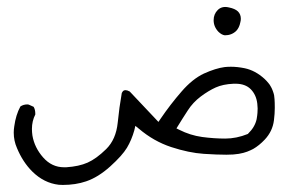

<svg xmlns="http://www.w3.org/2000/svg" viewBox="-20 -269 810 552"><path d="M672.4 -214.8Q672.4 -228 664.1 -236.1Q655.8 -244.1 638.2 -247.6Q632.3 -249 627.7 -249Q623 -249 619.6 -248Q611.8 -246.1 606 -240.2Q594.2 -228.5 594.2 -210.9Q594.2 -191.9 608.4 -177.2Q617.7 -168.5 626.5 -167.5Q646 -167.5 659.2 -180.2Q668 -189.5 670.9 -204.6Q672.4 -210 672.4 -214.8ZM495.1 104 487.3 100.1Q505.9 69.8 520 48.3Q534.7 25.4 557.1 8.5Q579.6 -8.3 600.3 -17.6Q621.1 -26.9 651.4 -28.3Q654.3 -28.3 657.2 -28.3Q685.5 -28.3 701.2 -12.2Q716.8 3.9 719.7 28.8Q720.7 37.1 720.7 42.7Q720.7 48.3 720.2 55.7Q719.7 63 717.8 73.7Q712.9 96.2 693.4 115.2L692.4 116.2Q659.7 129.4 627.4 129.4Q595.2 129.4 561 124.8Q526.9 120.1 495.1 104ZM19.5 112.3Q19.5 135.7 28.8 156.7Q45.4 196.8 72.8 224.1Q106.4 257.3 148.9 262.2Q154.8 262.7 160.6 262.7Q197.3 262.7 227.5 252.4Q262.2 240.7 296.9 209.5Q331.5 178.2 345 155.8Q358.4 133.3 366.2 105.5L369.1 92.8L379.4 101.1Q421.9 137.2 472.2 153.8Q522.9 170.4 565.9 173.3Q603.5 175.8 630.9 175.8Q652.3 175.8 666.5 173.3Q680.7 170.9 690.7 167Q700.7 163.1 708 159.2Q725.1 149.4 741.2 132.3Q763.7 108.4 767.6 76.7Q770 57.6 770 41.3Q770 24.9 769.3 16.4Q768.6 7.8 768.1 5.1Q767.6 2.4 766.8 -0.2Q766.1 -2.9 765.1 -5.4Q764.2 -7.8 763.2 -10.5Q762.2 -13.2 761 -15.6Q759.8 -18.1 758.3 -20.5Q756.8 -22.9 755.4 -25.4Q753.9 -27.8 752 -29.8Q746.6 -36.6 740.2 -42.5Q713.9 -66.4 683.6 -72.8Q662.6 -77.1 644 -77.1Q634.8 -77.1 626 -76.2Q600.1 -72.8 566.4 -57.6Q533.2 -42 502 -5.9Q469.7 31.2 441.4 72.8L435.5 81.5L353 -5.9Q345.7 -9.8 341.1 -9.8Q336.4 -9.8 334.2 -7.6Q332 -5.4 330.1 -1.5Q322.8 39.6 318.4 84Q313.5 131.8 285.2 159.7Q256.8 187.5 231.9 198.5Q207 209.5 170.4 211.9Q167.5 211.9 164.1 211.9Q128.9 211.9 104 183.6Q79.1 155.3 73.2 120.6Q71.8 110.8 71.8 101.6Q71.8 79.1 81.5 60.1Q81.5 59.6 81.5 58.6Q81.5 45.9 76.7 38.1L62.5 31.7Q60.5 31.2 58.6 31.2Q47.4 31.2 38.6 37.1Q25.4 61.5 21 94.2Q19.5 103.5 19.5 112.3Z"/></svg>

Font: NaikaiFont
Style: Light
Weight: 300
Version: Version 1.89